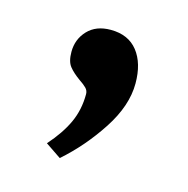

<svg xmlns="http://www.w3.org/2000/svg" viewBox="-54 -172 359 367"><g transform="rotate(15 125.5 12.0)"><path d="M62 122Q86 95 98 69Q110 43 110 12Q110 5 105 0Q100 -5 91 -11Q77 -21 69.5 -30.5Q62 -40 62 -59Q62 -84 78.5 -101.5Q95 -119 124 -119Q159 -119 177.5 -95.5Q196 -72 196 -32Q196 12 165 59.5Q134 107 93 143Z"/></g></svg>

Font: Taviraj Medium
Style: Regular
Weight: 500
Designer: Katatrad Team
Foundry: CadsonDemak
Version: Version 1.001